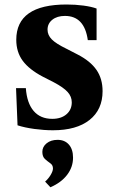

<svg xmlns="http://www.w3.org/2000/svg" viewBox="-20 -554 504 832"><path d="M209.5 10.5Q171.5 10.5 129 4.8Q86.5 -1 56 -11L49.5 -172H92Q96.5 -107.5 125.8 -73.2Q155 -39 206.5 -39Q245 -39 268 -58.8Q291 -78.5 291 -110.5Q291 -135.5 273.2 -155.2Q255.5 -175 213 -197.5L165 -222Q106 -253 78.2 -291Q50.5 -329 50.5 -381.5Q50.5 -534.5 268.5 -534.5Q306.5 -534.5 341.8 -529.8Q377 -525 398.5 -517V-380H360.5Q346 -485 261.5 -485Q227.5 -485 206.8 -468.5Q186 -452 186 -425.5Q186 -402 204.5 -383.2Q223 -364.5 268.5 -342.5L316 -318Q371.5 -289.5 398 -251.2Q424.5 -213 424.5 -159Q424.5 -79 368 -34.2Q311.5 10.5 209.5 10.5ZM198.5 257.5 175.5 233Q190.5 219.5 200 203.2Q209.5 187 209.5 176Q209.5 161.5 198 153.5Q186.5 145.5 175 135.2Q163.5 125 163.5 104Q163.5 82 182 67Q200.5 52 229.5 52Q260.5 52 278.5 72.5Q296.5 93 296.5 129Q296.5 170 271 203.5Q245.5 237 198.5 257.5Z"/></svg>

Font: Libre Caslon Text
Style: Bold
Weight: 700
Designer: Pablo Impallari, Rodrigo Fuenzalida, Katja Schimmel
Foundry: Pablo Impallari, Rodrigo Fuenzalida
Version: Version 2.000